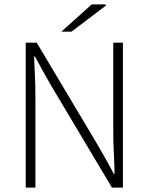

<svg xmlns="http://www.w3.org/2000/svg" viewBox="-20 -853 676 873"><path d="M97 0V-659H147L423 -196Q442 -163 461 -129.5Q480 -96 497 -63H501Q500 -111 497.5 -159Q495 -207 495 -255V-659H539V0H489L213 -463Q194 -496 175 -530Q156 -564 139 -596H135Q137 -550 139 -504Q141 -458 141 -409V0ZM259 -709 397 -833H459L462 -828L305 -709Z"/></svg>

Font: Source Sans 3 ExtraLight Light
Style: Regular
Weight: 300
Version: Version 3.052;hotconv 1.1.0;makeotfexe 2.6.0